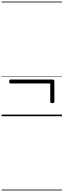

<svg xmlns="http://www.w3.org/2000/svg" viewBox="-20 -1468 803 2426"><path d="M640 -165Q628 -165 621.5 -169.5Q615 -174 615 -184V-413H114Q105 -413 100.5 -419Q96 -425 96 -437Q96 -463 114 -463H649Q667 -463 667 -437V-184Q667 -174 660.5 -169.5Q654 -165 640 -165ZM0 928H763V938H0ZM0 -20H763V0H0ZM0 -505H763V-500H0ZM0 -1448H763V-1438H0Z"/></svg>

Font: Playwrite ID Guides
Style: Regular
Weight: 400
Designer: Veronika Burian, José Scaglione
Foundry: TypeTogether
Version: Version 1.003